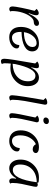

<svg xmlns="http://www.w3.org/2000/svg" viewBox="1476 -2326 1050 4041"><g transform="rotate(90 2000.5 -305.0)"><path d="M171 25Q115 25 115 -48Q115 -90 144.5 -237Q174 -384 208 -509L166 -552Q218 -596 254 -596Q300 -596 300 -547Q300 -491 257 -388L267 -383Q315 -493 367 -547Q419 -601 466 -601Q524 -601 524 -552Q524 -524 500 -507.5Q476 -491 439 -491Q385 -491 332 -425Q279 -359 245.5 -253.5Q212 -148 212 -40Q212 -9 222 2Q199 25 171 25Z M762 25Q660 25 603 -39.5Q546 -104 546 -218Q546 -383 647 -491.5Q748 -600 900 -600Q976 -600 1018.5 -562.5Q1061 -525 1061 -458Q1061 -355 955 -297Q849 -239 651 -233V-211Q651 -128 682.5 -80.5Q714 -33 769 -33Q837 -33 880.5 -75Q924 -117 928 -187Q999 -187 999 -133Q999 -71 930 -23Q861 25 762 25ZM887 -551Q804 -551 739 -475.5Q674 -400 656 -284Q804 -285 886.5 -333Q969 -381 969 -467Q969 -505 946.5 -528Q924 -551 887 -551Z M1266 200Q1216 200 1216 127Q1216 32 1315 -522L1274 -565Q1316 -600 1371 -600Q1395 -600 1405 -588.5Q1415 -577 1415 -549Q1415 -525 1396 -439L1401 -434Q1438 -513 1493.5 -556.5Q1549 -600 1612 -600Q1694 -600 1743.5 -535.5Q1793 -471 1793 -365Q1793 -213 1682 -106.5Q1571 0 1414 0Q1360 0 1318 -8Q1311 55 1311 129Q1311 143 1316.5 158Q1322 173 1329 177Q1304 200 1266 200ZM1574 -526Q1493 -526 1433.5 -420Q1374 -314 1328 -100L1322 -46Q1490 -51 1590 -139Q1690 -227 1690 -371Q1690 -444 1659.5 -485Q1629 -526 1574 -526Z M2034 25Q1984 25 1984 -38Q1984 -85 2018 -307.5Q2052 -530 2083 -697L2042 -740Q2083 -775 2139 -775Q2163 -775 2173 -763.5Q2183 -752 2183 -724Q2183 -709 2157 -585Q2131 -461 2105 -303Q2079 -145 2079 -47Q2079 -12 2097 2Q2070 25 2034 25Z M2513 -693Q2485 -693 2468.5 -706.5Q2452 -720 2452 -743Q2452 -769 2473 -789.5Q2494 -810 2530 -810Q2559 -810 2575 -796Q2591 -782 2591 -760Q2591 -732 2569.5 -712.5Q2548 -693 2513 -693ZM2417 25Q2362 25 2362 -33Q2362 -116 2453 -525L2412 -566Q2452 -600 2504 -600Q2531 -600 2542.5 -589Q2554 -578 2554 -550Q2554 -545 2530.5 -450Q2507 -355 2483 -233Q2459 -111 2459 -40Q2459 -9 2473 3Q2448 25 2417 25Z M2947 25Q2842 25 2782.5 -38Q2723 -101 2723 -213Q2723 -377 2827 -488.5Q2931 -600 3079 -600Q3136 -600 3168.5 -582Q3201 -564 3201 -533Q3201 -506 3179 -487.5Q3157 -469 3125 -469Q3048 -469 3014 -536Q2932 -499 2880 -410Q2828 -321 2828 -206Q2828 -125 2858.5 -79Q2889 -33 2943 -33Q3008 -33 3049.5 -79Q3091 -125 3096 -196Q3167 -196 3167 -141Q3167 -73 3102 -24Q3037 25 2947 25Z M3519 25Q3438 25 3388 -39.5Q3338 -104 3338 -210Q3338 -372 3449 -486Q3560 -600 3718 -600Q3765 -600 3816 -592Q3826 -576 3827 -564Q3844 -575 3862 -575Q3911 -575 3911 -538Q3911 -503 3891 -422Q3871 -341 3850.5 -236.5Q3830 -132 3830 -40Q3830 -12 3844 2Q3821 25 3793 25Q3732 25 3732 -50Q3732 -76 3740 -116L3730 -121Q3693 -51 3637.5 -13Q3582 25 3519 25ZM3442 -204Q3442 -131 3472 -90.5Q3502 -50 3557 -50Q3751 -50 3815 -554Q3638 -550 3540 -453Q3442 -356 3442 -204Z"/></g></svg>

Font: Lemonada Light
Style: Regular
Weight: 300
Designer: Mohamed Gaber (Arabic), Eduardo Tunni (Latin)
Foundry: Kief Type Foundry
Version: Version 4.004